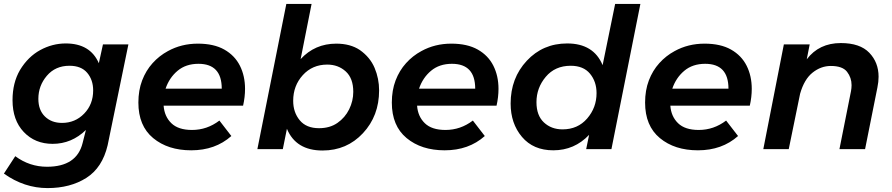

<svg xmlns="http://www.w3.org/2000/svg" viewBox="-29 -762 4559 981"><path d="M214 199Q95 199 -9 125L49 36Q122 90 211 90Q363 90 393 -31L410 -98Q337 -27 240 -27Q150 -27 92.5 -87.5Q35 -148 35 -250Q35 -339 73 -404Q114 -472 176.2 -506Q238.5 -540 307 -540Q432 -540 476 -439L497 -535H627L521 -20Q494 95 412 147Q330 199 214 199ZM288 -134Q355 -134 401 -181.5Q447 -229 447 -300Q447 -354 416.5 -390Q386 -426 326 -426Q254 -426 210.5 -375Q167 -324 167 -257Q167 -199.5 200.5 -166.8Q234 -134 288 -134Z M948 6Q829 6 753.5 -56.5Q678 -119 678 -238Q678 -300.5 697.2 -351Q716.5 -401.5 750.5 -439.2Q784.5 -477 829 -501Q898 -539 982 -539Q1063.5 -539 1117 -508.8Q1170.5 -478.5 1196.8 -426.2Q1223 -374 1223 -308Q1223 -266 1213 -222H807Q811 -167 846.5 -132.5Q882 -98 952 -98Q1029 -98 1092 -146L1153 -67Q1071 6 948 6ZM1104 -309Q1104 -436 985 -436Q921 -436 878.5 -400.5Q836 -365 817 -309Z M1619 7Q1483 7 1437 -104L1416 0H1286L1434 -742H1563L1507 -460Q1580 -539 1689 -539Q1761 -539 1809.5 -506.5Q1862 -469.5 1885 -415Q1908 -360.5 1908 -300Q1908 -170 1825.5 -81.5Q1743 7 1619 7ZM1601 -107Q1656.5 -107 1695.2 -134Q1734 -161 1755 -203.5Q1776 -246 1776 -293Q1776 -362 1737.5 -397Q1699 -432 1643 -432Q1567 -432 1518 -378Q1469 -324 1469 -247Q1469 -188 1502.5 -147.5Q1536 -107 1601 -107Z M2243 6Q2124 6 2048.5 -56.5Q1973 -119 1973 -238Q1973 -300.5 1992.2 -351Q2011.5 -401.5 2045.5 -439.2Q2079.5 -477 2124 -501Q2193 -539 2277 -539Q2358.5 -539 2412 -508.8Q2465.5 -478.5 2491.8 -426.2Q2518 -374 2518 -308Q2518 -266 2508 -222H2102Q2106 -167 2141.5 -132.5Q2177 -98 2247 -98Q2324 -98 2387 -146L2448 -67Q2366 6 2243 6ZM2399 -309Q2399 -436 2280 -436Q2216 -436 2173.5 -400.5Q2131 -365 2112 -309Z M2798 6Q2696 6 2638 -62.5Q2580 -131 2580 -233Q2580 -363 2662.5 -451.5Q2745 -540 2869 -540Q3004 -540 3050 -429L3114 -742H3243L3095 0H2966L2981 -73Q2906 6 2798 6ZM2845 -101Q2923 -101 2971 -156.5Q3019 -212 3019 -286Q3019 -345 2985.5 -385.5Q2952 -426 2887 -426Q2807 -426 2759.5 -369.5Q2712 -313 2712 -240Q2712 -172 2750 -136.5Q2788 -101 2845 -101Z M3537 6Q3418 6 3342.5 -56.5Q3267 -119 3267 -238Q3267 -300.5 3286.2 -351Q3305.5 -401.5 3339.5 -439.2Q3373.5 -477 3418 -501Q3487 -539 3571 -539Q3652.5 -539 3706 -508.8Q3759.5 -478.5 3785.8 -426.2Q3812 -374 3812 -308Q3812 -266 3802 -222H3396Q3400 -167 3435.5 -132.5Q3471 -98 3541 -98Q3618 -98 3681 -146L3742 -67Q3660 6 3537 6ZM3693 -309Q3693 -436 3574 -436Q3510 -436 3467.5 -400.5Q3425 -365 3406 -309Z M4391 0H4260L4319 -296Q4322 -312 4322 -327Q4322 -365 4299 -395Q4276 -425 4216 -425Q4165.5 -425 4122.8 -391Q4080 -357 4059 -283L4001 0H3871L3976 -535H4108L4093 -459Q4156 -542 4267 -542Q4365 -542 4412.5 -492.5Q4460 -443 4460 -370Q4460 -344 4454 -315Z"/></svg>

Font: Argentum Sans Medium
Style: Italic
Weight: 500
Italic angle: -11°
Designer: Julieta Ulanovsky (font), Cristiano Sobral (main changes and remaster)
Foundry: Julieta Ulanovsky (font), Cristiano Sobral (main changes and remaster)
Version: Version 2.007;June 15, 2022;FontCreator 14.0.0.2814 64-bit; 